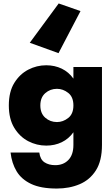

<svg xmlns="http://www.w3.org/2000/svg" viewBox="-20 -847 610 1109"><path d="M318 -540 152 -600 319 -827 445 -783ZM41 34H207Q212 74 237 90.5Q262 107 299 107Q346 107 375 77Q404 47 404 -10V-83Q377 -45 336.5 -25.5Q296 -6 247 -6Q192 -6 143 -31.5Q94 -57 62.5 -108.5Q31 -160 31 -238Q31 -317 62.5 -368Q94 -419 143 -444.5Q192 -470 247 -470Q296 -470 336.5 -450.5Q377 -431 404 -393V-460H569V-10Q569 82 534 137Q499 192 440 217Q381 242 308 242Q216 242 160 215.5Q104 189 76 142.5Q48 96 41 34ZM213 -238Q213 -192 241.5 -167Q270 -142 309 -142Q344 -142 374 -165.5Q404 -189 404 -238Q404 -287 374 -310.5Q344 -334 309 -334Q270 -334 241.5 -309Q213 -284 213 -238Z"/></svg>

Font: Jost* Heavy
Style: Regular
Weight: 800
Version: Version 3.7